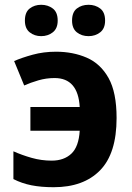

<svg xmlns="http://www.w3.org/2000/svg" viewBox="-20 -772 552 802"><path d="M204 10Q152 10 111.5 2Q71 -6 36 -24V-140Q72 -124 112.5 -112.5Q153 -101 196 -101Q247 -101 278 -130Q309 -159 313 -226H107V-325H313Q306 -446 208 -446Q173 -446 140.5 -436.5Q108 -427 81 -415L39 -517Q71 -531 116.5 -543.5Q162 -556 214 -556Q285 -556 342.5 -531Q400 -506 433.5 -446Q467 -386 467 -279Q467 -131 398 -60.5Q329 10 204 10ZM84 -686Q84 -721 104 -736.5Q124 -752 152 -752Q180 -752 200.5 -736.5Q221 -721 221 -686Q221 -653 200.5 -637Q180 -621 152 -621Q124 -621 104 -637Q84 -653 84 -686ZM281 -686Q281 -721 301 -736.5Q321 -752 350 -752Q378 -752 398.5 -736.5Q419 -721 419 -686Q419 -653 398.5 -637Q378 -621 350 -621Q321 -621 301 -637Q281 -653 281 -686Z"/></svg>

Font: Noto IKEA Arabic
Style: Bold
Weight: 700
Designer: Monotype Design Team
Foundry: Monotype Imaging Inc.
Version: Version 1.200